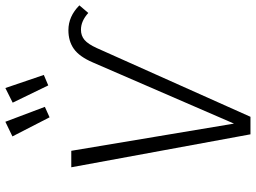

<svg xmlns="http://www.w3.org/2000/svg" viewBox="-142 -836 977 734"><g transform="rotate(-90 347.0 -468.5)"><path d="M75 -685H138L242 -63L476 -603Q498 -654 527.5 -675Q557 -696 599 -696Q652 -696 694 -654L665 -620Q634 -648 601 -648Q578 -648 562 -634.5Q546 -621 531 -588L268 0H201ZM306 -786 266 -768 193 -910 249 -937ZM428 -790 388 -773 322 -909 378 -937Z"/></g></svg>

Font: FiraGO Light
Style: Italic
Weight: 300
Italic angle: -8°
Designer: bBox Type GmbH
Foundry: bBox Type GmbH
Version: Version 1.001